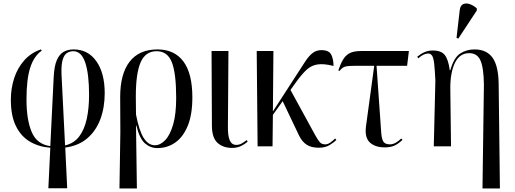

<svg xmlns="http://www.w3.org/2000/svg" viewBox="-20 -823 2896 1080"><path d="M252 236 263 8Q198 3 148 -26.5Q98 -56 69.5 -114Q41 -172 41 -262Q41 -325 59.5 -382.5Q78 -440 116 -483Q154 -526 210 -545L215 -538Q172 -509 150.5 -444Q129 -379 129 -263Q129 -149 158.5 -80Q188 -11 263 -1L282 -389Q285 -451 299.5 -484.5Q314 -518 338 -531.5Q362 -545 394 -545Q475 -545 522 -478.5Q569 -412 569 -299Q569 -218 544.5 -152.5Q520 -87 471 -45Q422 -3 347 7L358 236ZM326 -404 346 -5Q397 -17 426 -56Q455 -95 468 -154.5Q481 -214 481 -289Q481 -407 459.5 -471Q438 -535 392 -535Q373 -535 357 -525Q341 -515 332.5 -487Q324 -459 326 -404Z M652 237 657 -79 656 -277Q656 -408 709.5 -476.5Q763 -545 866 -545Q961 -545 1011.5 -477.5Q1062 -410 1062 -275Q1062 -178 1036 -115Q1010 -52 965.5 -21Q921 10 865 10Q826 10 795.5 -16.5Q765 -43 747 -117H745L750 237ZM851 -6Q882 -6 909.5 -35Q937 -64 954 -123Q971 -182 971 -272Q971 -411 946.5 -473Q922 -535 861 -535Q799 -535 771.5 -473.5Q744 -412 744 -281L745 -179Q762 -89 788 -47.5Q814 -6 851 -6Z M1285 9Q1235 9 1204 -19Q1173 -47 1172 -113L1170 -536H1265L1262 -112Q1261 -61 1272 -34.5Q1283 -8 1309 -8Q1326 -8 1340.5 -16.5Q1355 -25 1368 -35L1373 -26Q1357 -12 1335.5 -1.5Q1314 9 1285 9Z M1429 0 1424 -536H1518L1515 -196L1654 -411Q1680 -452 1699.5 -481Q1719 -510 1739.5 -525.5Q1760 -541 1788 -541Q1830 -541 1843 -516Q1856 -491 1856 -452Q1801 -466 1766 -460.5Q1731 -455 1705 -431Q1679 -407 1649 -366L1614 -317L1754 -61Q1769 -34 1779.5 -22.5Q1790 -11 1810 -11Q1824 -11 1838.5 -21.5Q1853 -32 1865 -44L1872 -36Q1860 -23 1835 -7.5Q1810 8 1773 8Q1731 8 1705 -9Q1679 -26 1662 -61L1570 -254L1515 -177L1513 0Z M2144 6Q2090 6 2060 -22Q2030 -50 2039 -115L2085 -453H1980Q1939 -453 1922 -448.5Q1905 -444 1890 -424L1883 -427Q1895 -463 1909.5 -487.5Q1924 -512 1947 -524Q1970 -536 2011 -536H2280L2270 -453H2098L2124 -82Q2126 -45 2135.5 -28Q2145 -11 2173 -11Q2190 -11 2206.5 -20.5Q2223 -30 2237 -44L2244 -36Q2217 -11 2195.5 -2.5Q2174 6 2144 6Z M2694 237 2702 -346Q2701 -440 2683 -482Q2665 -524 2619 -524Q2565 -524 2538.5 -468.5Q2512 -413 2513 -321L2517 0H2420L2429 -371Q2426 -430 2422.5 -463Q2419 -496 2411 -509Q2403 -522 2388 -522Q2363 -522 2333 -495L2327 -504Q2346 -520 2367.5 -529.5Q2389 -539 2415 -539Q2462 -539 2482 -513.5Q2502 -488 2510 -428H2513Q2533 -499 2568.5 -522Q2604 -545 2649 -545Q2717 -545 2750.5 -498.5Q2784 -452 2785 -349L2792 237ZM2558 -606 2548 -610 2566 -766Q2569 -792 2585 -799.5Q2601 -807 2622 -800Q2643 -793 2662 -776V-764Z"/></svg>

Font: Noto Serif Display Condensed
Style: Regular
Weight: 400
Width: 3
Designer: Monotype Design Team
Foundry: Monotype Imaging Inc.
Version: Version 2.009